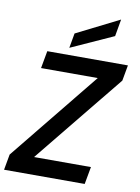

<svg xmlns="http://www.w3.org/2000/svg" viewBox="-102 -1007 782 1074"><g transform="rotate(10 288.5 -470.5)"><path d="M563 -606 151 -99H474L456 0H-2L14 -89L425 -596H103L121 -695H579ZM497 -941 480 -844 239 -735 254 -819Z"/></g></svg>

Font: SVN-Poppins Medium
Style: Italic
Weight: 500
Italic angle: -10°
Designer: Ninad Kale (Devanagari), Jonny Pinhorn (Latin)
Foundry: Indian Type Foundry
Version: Version 3.002 2017; ttfautohint (v1.8.3)